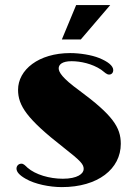

<svg xmlns="http://www.w3.org/2000/svg" viewBox="-20 -744 540 773"><path d="M46.4 -65.4C46.4 -51.8 58.6 -38.1 84 -23.9C120.1 -2.9 179.2 9.3 229 9.3C374.5 9.3 466.3 -64 466.3 -165C466.3 -231.9 433.1 -280.8 298.3 -380.4C231 -429.2 216.3 -453.6 216.3 -468.8C216.3 -483.9 230 -497.6 268.1 -497.6C303.7 -497.6 350.6 -487.8 387.2 -463.4C402.3 -452.1 409.2 -443.8 419.4 -443.8C430.7 -443.8 436 -453.1 436 -461.4C436 -479.5 413.6 -496.6 378.4 -510.7C349.1 -522.5 302.2 -530.3 262.7 -530.3C135.3 -530.3 52.7 -462.9 52.7 -382.3C52.7 -318.8 88.4 -265.1 234.9 -150.9C306.2 -95.2 316.9 -82.5 316.9 -63.5C316.9 -44.9 292 -24.4 232.9 -24.4C179.2 -24.4 122.6 -41 90.8 -68.8C82 -77.1 75.2 -85 66.4 -85C53.7 -85 46.4 -75.2 46.4 -65.4ZM229 -585H305.2L423.8 -723.6H286.6Z"/></svg>

Font: Limelight
Style: Regular
Weight: 400
Designer: Nicole Fally
Foundry: Nicole Fally
Version: Version 1.002